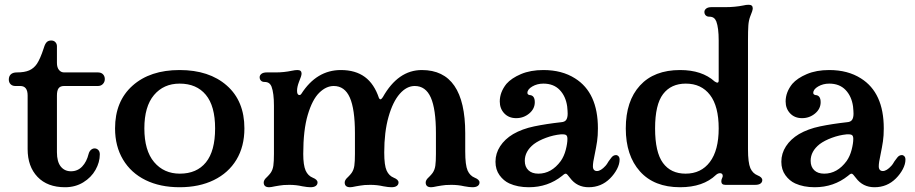

<svg xmlns="http://www.w3.org/2000/svg" viewBox="-20 -776 3840 806"><path d="M96 -150V-375Q96 -415 65 -415H44Q32 -415 24.5 -422.5Q17 -430 17 -442Q17 -456 25.5 -464Q34 -472 51 -472Q83 -472 102.5 -480.5Q122 -489 135 -508Q149 -529 164 -575Q169 -592 176 -599Q183 -606 195 -606Q206 -606 212.5 -599Q219 -592 219 -582V-512Q219 -493 227.5 -482.5Q236 -472 249 -472H391Q405 -472 412.5 -464Q420 -456 420 -444Q420 -432 412 -423.5Q404 -415 391 -415H249Q233 -415 226 -405.5Q219 -396 219 -375V-137Q219 -97 235 -77Q251 -57 278 -57Q306 -57 325 -77Q344 -97 352 -130Q355 -141 362 -147Q369 -153 377 -153Q386 -153 392.5 -146.5Q399 -140 399 -128Q399 -95 381 -63Q363 -31 329.5 -10.5Q296 10 253 10Q179 10 137.5 -33.5Q96 -77 96 -150Z M463 -237Q463 -351 536.5 -416.5Q610 -482 734 -482Q858 -482 932 -417Q1006 -352 1006 -237Q1006 -161 972.5 -105.5Q939 -50 877.5 -20Q816 10 734 10Q652 10 591 -20Q530 -50 496.5 -106Q463 -162 463 -237ZM735 -47Q806 -47 844.5 -94.5Q883 -142 883 -237Q883 -331 844 -378Q805 -425 734 -425Q667 -425 626.5 -377Q586 -329 586 -237Q586 -144 627 -95.5Q668 -47 735 -47Z M1087 -10Q1087 -16 1091 -22Q1095 -28 1101 -33Q1111 -43 1116 -50Q1125 -63 1127.5 -80.5Q1130 -98 1130 -130V-332Q1130 -385 1120 -412Q1116 -422 1109 -427Q1102 -432 1090 -432Q1081 -432 1075.5 -437.5Q1070 -443 1070 -452Q1070 -460 1077.5 -466Q1085 -472 1100 -472H1138Q1172 -472 1205 -479Q1219 -482 1229 -482Q1246 -482 1246 -467Q1246 -458 1235 -432Q1227 -411 1227 -395Q1227 -377 1237 -377Q1242 -377 1245 -382Q1309 -482 1411 -482Q1472 -482 1511.5 -453Q1551 -424 1571 -364Q1574 -359 1577 -359Q1581 -359 1587 -368Q1651 -482 1751 -482Q1933 -482 1933 -217V-140Q1933 -83 1943 -60Q1953 -38 1973 -30Q1993 -22 1993 -10Q1993 -1 1985.5 4.5Q1978 10 1963 10Q1951 10 1929 6Q1903 0 1875 0Q1848 0 1833 3Q1818 6 1815 6Q1797 10 1790 10Q1767 10 1767 -10Q1767 -16 1771 -22Q1775 -28 1781 -33Q1791 -43 1796 -50Q1805 -63 1807.5 -80.5Q1810 -98 1810 -130V-217Q1810 -318 1788.5 -366.5Q1767 -415 1721 -415Q1687 -415 1658 -382Q1629 -349 1611 -285.5Q1593 -222 1593 -136Q1593 -82 1603 -60Q1613 -38 1633 -30Q1653 -22 1653 -10Q1653 -1 1645.5 4.5Q1638 10 1623 10Q1611 10 1589 6Q1563 0 1535 0Q1508 0 1493 3Q1478 6 1475 6Q1457 10 1450 10Q1427 10 1427 -10Q1427 -16 1431 -22Q1435 -28 1441 -33Q1451 -43 1456 -50Q1465 -63 1467.5 -80.5Q1470 -98 1470 -130V-217Q1470 -318 1448.5 -366.5Q1427 -415 1381 -415Q1349 -415 1320 -386.5Q1291 -358 1272 -294Q1253 -230 1253 -130Q1253 -83 1263 -60Q1273 -38 1293 -30Q1313 -22 1313 -10Q1313 -1 1305.5 4.5Q1298 10 1283 10Q1271 10 1249 6Q1223 0 1195 0Q1168 0 1153 3Q1138 6 1135 6Q1117 10 1110 10Q1087 10 1087 -10Z M2118 -6Q2094 -17 2077 -40.5Q2060 -64 2060 -97Q2060 -132 2079.5 -162Q2099 -192 2134 -213Q2172 -235 2222.5 -245.5Q2273 -256 2336 -263Q2351 -264 2357 -273Q2363 -282 2363 -299Q2363 -309 2361 -329Q2355 -372 2329.5 -398.5Q2304 -425 2261 -425Q2235 -425 2214.5 -413Q2194 -401 2194 -386Q2194 -379 2203 -377Q2225 -376 2225 -347Q2225 -319 2201.5 -299.5Q2178 -280 2147 -280Q2116 -280 2097 -300Q2078 -320 2078 -350Q2078 -389 2106 -424Q2127 -448 2167 -465Q2207 -482 2261 -482Q2339 -482 2394 -447Q2490 -387 2490 -237Q2490 -206 2486.5 -182.5Q2483 -159 2476 -125Q2469 -94 2469 -78Q2469 -68 2473.5 -63Q2478 -58 2486 -58Q2502 -58 2522 -80Q2527 -85 2535 -99L2547 -115Q2555 -125 2566 -125Q2572 -125 2576.5 -120Q2581 -115 2581 -106Q2581 -87 2570 -66Q2559 -45 2541 -27Q2504 10 2451 10Q2402 10 2373 -29Q2367 -37 2362.5 -42Q2358 -47 2355 -47Q2351 -47 2346 -43Q2341 -39 2340 -38Q2280 10 2200 10Q2153 10 2118 -6ZM2240 -47Q2295 -47 2334 -100Q2348 -120 2355 -147Q2362 -174 2362 -193Q2362 -205 2356.5 -209Q2351 -213 2334 -212Q2303 -209 2272 -197.5Q2241 -186 2221 -171Q2183 -141 2183 -101Q2183 -76 2198 -61.5Q2213 -47 2240 -47Z M2607 -237Q2607 -352 2666.5 -417Q2726 -482 2835 -482Q2927 -482 2980 -434Q2988 -429 2991 -429Q2997 -429 2997 -438V-606Q2997 -659 2987 -686Q2983 -696 2976 -701Q2969 -706 2957 -706Q2948 -706 2942.5 -711.5Q2937 -717 2937 -726Q2937 -734 2944.5 -740Q2952 -746 2967 -746H3025Q3065 -746 3100 -753Q3112 -756 3123 -756Q3140 -756 3140 -741Q3140 -732 3129 -706Q3123 -690 3121.5 -669Q3120 -648 3120 -606V-150Q3120 -93 3130 -70Q3140 -48 3160 -40Q3180 -32 3180 -20Q3180 -11 3172.5 -5.5Q3165 0 3150 0H3025Q3008 0 3008 -15Q3008 -22 3012 -30Q3014 -33 3014 -38Q3014 -43 3011 -46Q3008 -49 3003 -49Q2994 -49 2986 -42Q2932 10 2835 10Q2726 10 2666.5 -56.5Q2607 -123 2607 -237ZM2858 -47Q2923 -47 2960 -96Q2997 -145 2997 -237Q2997 -330 2960.5 -377.5Q2924 -425 2859 -425Q2797 -425 2763.5 -381Q2730 -337 2730 -237Q2730 -137 2763 -92Q2796 -47 2858 -47Z M3318 -6Q3294 -17 3277 -40.5Q3260 -64 3260 -97Q3260 -132 3279.5 -162Q3299 -192 3334 -213Q3372 -235 3422.5 -245.5Q3473 -256 3536 -263Q3551 -264 3557 -273Q3563 -282 3563 -299Q3563 -309 3561 -329Q3555 -372 3529.5 -398.5Q3504 -425 3461 -425Q3435 -425 3414.5 -413Q3394 -401 3394 -386Q3394 -379 3403 -377Q3425 -376 3425 -347Q3425 -319 3401.5 -299.5Q3378 -280 3347 -280Q3316 -280 3297 -300Q3278 -320 3278 -350Q3278 -389 3306 -424Q3327 -448 3367 -465Q3407 -482 3461 -482Q3539 -482 3594 -447Q3690 -387 3690 -237Q3690 -206 3686.5 -182.5Q3683 -159 3676 -125Q3669 -94 3669 -78Q3669 -68 3673.5 -63Q3678 -58 3686 -58Q3702 -58 3722 -80Q3727 -85 3735 -99L3747 -115Q3755 -125 3766 -125Q3772 -125 3776.5 -120Q3781 -115 3781 -106Q3781 -87 3770 -66Q3759 -45 3741 -27Q3704 10 3651 10Q3602 10 3573 -29Q3567 -37 3562.5 -42Q3558 -47 3555 -47Q3551 -47 3546 -43Q3541 -39 3540 -38Q3480 10 3400 10Q3353 10 3318 -6ZM3440 -47Q3495 -47 3534 -100Q3548 -120 3555 -147Q3562 -174 3562 -193Q3562 -205 3556.5 -209Q3551 -213 3534 -212Q3503 -209 3472 -197.5Q3441 -186 3421 -171Q3383 -141 3383 -101Q3383 -76 3398 -61.5Q3413 -47 3440 -47Z"/></svg>

Font: Raigarh Medium
Style: Regular
Weight: 500
Designer: jaikishan Patel
Foundry: MagicType
Version: Version 1.000